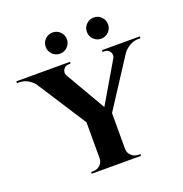

<svg xmlns="http://www.w3.org/2000/svg" viewBox="-169 -901 975 1023"><g transform="rotate(-20 319.0 -389.5)"><path d="M281.2 -676.3Q263.7 -658.7 238.8 -658.7Q213.9 -658.7 196.3 -676.3Q178.7 -693.8 178.7 -718.8Q178.7 -743.7 196.3 -761.2Q213.9 -778.8 238.8 -778.8Q263.7 -778.8 281.2 -761.2Q298.8 -743.7 298.8 -718.8Q298.8 -693.8 281.2 -676.3ZM514.6 -676.3Q497.1 -658.7 472.2 -658.7Q447.3 -658.7 429.7 -676.3Q412.1 -693.8 412.1 -718.8Q412.1 -743.7 429.7 -761.2Q447.3 -778.8 472.2 -778.8Q497.1 -778.8 514.6 -761.2Q532.2 -743.7 532.2 -718.8Q532.2 -693.8 514.6 -676.3ZM454.6 -600.1H668.9V-589.8H656.2Q629.9 -589.8 606.4 -575.9Q583 -562 567.9 -540.5L390.1 -266.6V-63Q390.6 -40.5 407.2 -25.1Q423.8 -9.8 446.8 -9.8H457.5V0H178.2V-9.8H189.9Q212.9 -9.8 229.2 -25.1Q245.6 -40.5 245.6 -63V-267.1L68.8 -541Q54.7 -562.5 31.2 -576.2Q7.8 -589.8 -19 -589.8H-31.2V-600.1H272.5V-589.8H261.7Q242.7 -589.8 232.2 -574Q221.7 -558.1 229.5 -540.5L362.8 -311L497.6 -540.5Q505.9 -558.6 495.1 -574.2Q484.4 -589.8 465.3 -589.8H454.6Z"/></g></svg>

Font: Cinzel Bold
Style: Regular
Weight: 700
Designer: Natanael Gama
Version: Version 1.001;PS 001.001;hotconv 1.0.56;makeotf.lib2.0.21325